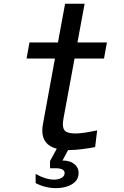

<svg xmlns="http://www.w3.org/2000/svg" viewBox="-20 -770 640 994"><path d="M332.5 7 303.5 61Q342 61 364.5 79Q387 97 387 125.5Q387 153 369.5 170.5Q352 188 325.2 196Q298.5 204 270 204Q215.5 204 164.5 178V130.5Q188 144 213.2 152Q238.5 160 259 160Q282.5 160 298.5 151Q314.5 142 314.5 126Q314.5 101 266.5 101H239V63.5L274 0Q199 -19.5 199 -93.5Q199 -111 202.5 -128.5L264.5 -467H117.5L132.5 -550H280L317 -750.5H418L381 -550H533.5L518.5 -467H366L309.5 -161.5Q305.5 -140 305.5 -127Q305.5 -99 320.8 -89Q336 -79 372 -79Q407.5 -79 483 -95L472.5 -8.5Q441.5 -2.5 403.8 2.2Q366 7 337 7Z"/></svg>

Font: JuliaMono Medium
Style: Italic
Weight: 500
Italic angle: -9°
Monospace: yes
Designer: cormullion
Foundry: corm
Version: Version 0.054; ttfautohint (v1.8.4)